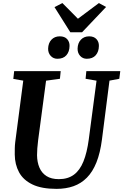

<svg xmlns="http://www.w3.org/2000/svg" viewBox="-20 -1198 789 1228"><path d="M680.2 -682.3 632.1 -306Q621.1 -220 596.9 -159.5Q572.7 -99 535.8 -61.8Q499 -24.5 450.2 -7.2Q401.4 10 341.6 10Q245.3 10 186.9 -18.5Q128.4 -46.9 101.8 -96.4Q75.1 -146 74.4 -208.7Q74.2 -227.7 74.6 -248.1Q74.9 -268.5 77.5 -290L128.8 -682.3L65.2 -693.4L70.6 -743H368.2L363.3 -694.1L274.6 -682L224 -301.8Q220.5 -273.6 218.6 -248.7Q216.7 -223.9 216.9 -205.4Q217.4 -161 232.1 -126.2Q246.8 -91.4 277.5 -71.8Q308.1 -52.2 356.3 -52.2Q414.1 -52.2 452.4 -80.5Q490.8 -108.7 513.6 -165.2Q536.5 -221.6 547.7 -306L597.4 -682L527.4 -694.1L532.2 -743H749.2L743.1 -694.1ZM347 -822.1Q321.1 -822.1 304.2 -840.7Q287.3 -859.4 287.8 -887.1Q288.8 -922.8 309.1 -944.2Q329.4 -965.6 362.2 -965.6Q393.5 -965.6 409.5 -947.8Q425.6 -930 424.8 -903.6Q424.3 -867.2 404.5 -844.6Q384.8 -822.1 347 -822.1ZM535 -822.1Q509.2 -822.1 492.5 -840.7Q475.7 -859.4 476.2 -887.1Q477.2 -922.8 497.4 -944.2Q517.6 -965.6 550.2 -965.6Q580.7 -965.6 597 -947.8Q613.3 -930 612.5 -903.6Q612 -867.2 592.2 -844.6Q572.5 -822.1 535 -822.1ZM429.7 -991.8 328.6 -1152.5 379.1 -1178.4Q404.1 -1153.2 428.9 -1128.3Q453.8 -1103.3 478.4 -1078.1Q512 -1103.3 545.5 -1128.3Q578.9 -1153.2 612.6 -1178.4L658.5 -1153.3L505 -991.8Z"/></svg>

Font: Merriweather Light
Style: Italic
Weight: 300
Italic angle: -7.8°
Designer: Eben Sorkin
Foundry: Eben Sorkin
Version: Version 2.101